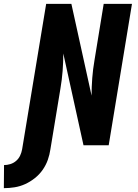

<svg xmlns="http://www.w3.org/2000/svg" viewBox="-98 -755 718 998"><path d="M-78 223 -77 103Q-61 103 -44.5 98Q-28 93 -14.5 81.5Q-1 70 6.5 54Q14 38 17 21L142 -735H273L378 -258Q378 -303 381.5 -349Q385 -395 393 -441L441 -735H588L467 0H336L231 -477Q231 -432 227.5 -386Q224 -340 216 -294L164 21Q160 49 150.5 76Q141 103 124 127.5Q107 152 83 171Q59 190 32.5 202Q6 214 -22 218.5Q-50 223 -78 223Z"/></svg>

Font: Iosevka Aile Heavy Oblique
Style: Regular
Weight: 900
Italic angle: -9°
Designer: Belleve Invis
Foundry: Belleve Invis
Version: Version 31.1.0; ttfautohint (v1.8.4)